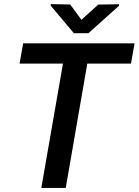

<svg xmlns="http://www.w3.org/2000/svg" viewBox="-20 -924 682 944"><path d="M624 -611.3H409.2L303.2 0H183.1L289.6 -611.3H76.2L93.8 -710.9H641.6ZM380.4 -826.7 462.9 -901.4 564.9 -903.3V-895.5L414.6 -760.7H343.3L229.5 -896V-903.8L325.2 -901.9Z"/></svg>

Font: Roboto Medium
Style: Italic
Weight: 500
Italic angle: -12°
Designer: Google
Version: Version 2.134; 2016